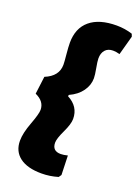

<svg xmlns="http://www.w3.org/2000/svg" viewBox="-145 -722 645 889"><g transform="rotate(20 177.0 -277.5)"><path d="M271 -659Q312 -659 349 -647L354 -634L328 -539Q310 -544 295 -544Q270 -544 256.5 -528.5Q243 -513 243 -487Q243 -473 249 -441Q255 -409 255 -393Q255 -359 233.5 -329Q212 -299 172 -281L171 -274Q229 -244 229 -183Q229 -158 208.5 -115Q188 -72 188 -52Q188 -11 230 -11Q244 -11 264 -16L267 79L258 92Q218 104 177 104Q107 104 69.5 75.5Q32 47 32 -5Q32 -42 52.5 -96.5Q73 -151 73 -171Q73 -213 26 -234L37 -321Q101 -347 101 -404Q101 -417 97.5 -453Q94 -489 94 -510Q94 -582 140 -620.5Q186 -659 271 -659Z"/></g></svg>

Font: Alegreya Sans Black
Style: Italic
Weight: 900
Italic angle: -7°
Designer: Juan Pablo del Peral
Foundry: Huerta Tipografica
Version: Version 2.007